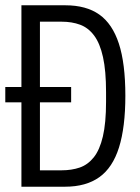

<svg xmlns="http://www.w3.org/2000/svg" viewBox="-20 -706 531 726"><path d="M0 -319V-377H249V-319ZM61 0V-686H227Q306 -686 355.5 -651Q405 -616 429.5 -541Q454 -466 454 -344Q454 -225 430 -148.5Q406 -72 355.5 -36Q305 0 226 0ZM131 -62H213Q251 -62 281.5 -72.5Q312 -83 334.5 -111Q357 -139 369 -190Q381 -241 381 -321V-358Q381 -438 369.5 -490Q358 -542 336 -571.5Q314 -601 283 -612.5Q252 -624 213 -624H131Z"/></svg>

Font: Archivo ExtraCondensed Light
Style: Regular
Weight: 300
Width: 2
Designer: Hector Gatti
Foundry: Omnibus-Type
Version: Version 2.001